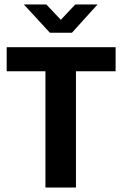

<svg xmlns="http://www.w3.org/2000/svg" viewBox="-20 -842 548 862"><path d="M499 -630V-522H321V0H184V-522H10V-630ZM303 -695H204L87 -822H188L253 -753L318 -822H418Z"/></svg>

Font: Mukta Malar
Style: Bold
Weight: 700
Designer: Aadarsh Rajan, Girish Dalvi, Yashodeep Gholap
Foundry: Ek Type
Version: Version 2.538;PS 1.000;hotconv 16.6.51;makeotf.lib2.5.65220;